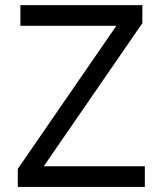

<svg xmlns="http://www.w3.org/2000/svg" viewBox="-20 -734 640 754"><path d="M548.8 0H49.8V-70.8L437 -632.8H60.1V-713.9H539.1V-643.1L151.9 -81.1H548.8Z"/></svg>

Font: WenQuanYi Micro Hei Mono
Style: Regular
Weight: 400
Foundry: Ascender Corporation
Version: Version 0.2.0-beta